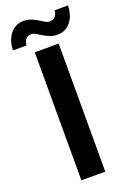

<svg xmlns="http://www.w3.org/2000/svg" viewBox="-193 -959 694 1019"><g transform="rotate(-20 154.0 -450.0)"><path d="M0 0ZM215.5 0H80.5V-723H215.5ZM212.5 -849.5Q223.5 -849.5 231.8 -854Q240 -858.5 245.2 -865.2Q250.5 -872 253 -880.2Q255.5 -888.5 255.5 -896.5H331Q331 -871.5 324.2 -848.8Q317.5 -826 304.2 -808.2Q291 -790.5 271.8 -780Q252.5 -769.5 227.5 -769.5Q202 -769.5 183.2 -777.5Q164.5 -785.5 149 -794.8Q133.5 -804 120.8 -812Q108 -820 94.5 -820Q83 -820 75 -815.5Q67 -811 62 -804Q57 -797 54.5 -788.5Q52 -780 52 -772H-24.5Q-24.5 -796.5 -17.5 -819.8Q-10.5 -843 2.8 -860.8Q16 -878.5 35.2 -889.2Q54.5 -900 79.5 -900Q105 -900 124 -892Q143 -884 158 -874.8Q173 -865.5 186 -857.5Q199 -849.5 212.5 -849.5Z"/></g></svg>

Font: Lato
Style: Bold
Weight: 700
Designer: Lukasz Dziedzic
Foundry: tyPoland Lukasz Dziedzic
Version: Version 2.007; 2014-02-27